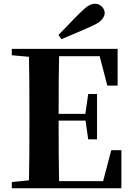

<svg xmlns="http://www.w3.org/2000/svg" viewBox="-20 -1005 710 1025"><path d="M292 -818Q323 -849 352.5 -880.5Q382 -912 410 -939Q435 -964 452.5 -974.5Q470 -985 487 -985Q509 -985 524 -969.5Q539 -954 539 -935Q539 -921 526 -903Q513 -885 475 -868Q434 -849 392 -831.5Q350 -814 308 -796ZM43 0V-33L200 -49H215V0ZM134 0Q136 -86 136.5 -173Q137 -260 137 -349V-394Q137 -483 136.5 -570Q136 -657 134 -744H296Q294 -658 293.5 -569.5Q293 -481 293 -389V-360Q293 -265 293.5 -176Q294 -87 296 0ZM215 0V-38H600L521 -2L574 -203H628V0ZM215 -361V-397H463V-361ZM451 -261 435 -372V-393L451 -503H498V-261ZM43 -710V-744H215V-696H200ZM553 -548 502 -743 579 -705H215V-744H608V-548Z"/></svg>

Font: Noto Serif KR ExtraLight ExtraBold
Style: Regular
Weight: 800
Version: Version 2.003-H1;hotconv 1.1.1;makeotfexe 2.6.0